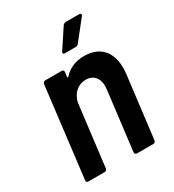

<svg xmlns="http://www.w3.org/2000/svg" viewBox="-170 -799 817 899"><g transform="rotate(-30 238.0 -350.0)"><path d="M397 -700H325C319 -700 313 -697 309 -692L241 -589C236 -581 238 -575 247 -575H307C313 -575 318 -578 322 -583L403 -685C409 -693 407 -700 397 -700ZM318 -519C277 -519 237 -506 207 -472C203 -469 200 -470 201 -474L204 -499C205 -506 200 -511 194 -511H104C98 -511 92 -506 91 -499L32 -12C31 -5 35 0 42 0H131C138 0 143 -5 144 -12L185 -346C196 -391 228 -419 270 -419C315 -419 340 -384 333 -330L294 -12C294 -5 298 0 305 0H394C401 0 406 -5 407 -12L448 -346C461 -454 413 -519 318 -519Z"/></g></svg>

Font: Barlow Semi Condensed SemiBold
Style: Italic
Weight: 600
Width: 4
Italic angle: -7°
Designer: Jeremy Tribby
Foundry: Tribby Type
Version: Version 1.422;hotconv 1.0.109;makeotfexe 2.5.65596